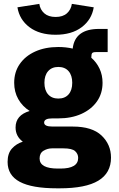

<svg xmlns="http://www.w3.org/2000/svg" viewBox="-20 -788 628 1011"><path d="M280.3 203.6Q148.4 203.6 84.2 169.4Q20 135.3 20 64.5Q20 19.5 43 -5.9Q65.9 -31.2 100.1 -42Q62 -70.3 62 -116.7Q62 -181.6 136.2 -203.6Q97.7 -228 76.2 -266.1Q54.7 -304.2 54.7 -352.1Q54.7 -408.7 84 -450.9Q113.3 -493.2 165.5 -516.8Q217.8 -540.5 287.1 -540.5Q327.1 -540.5 362.8 -532.2Q374.5 -635.7 501.5 -635.7H546.9V-513.7H485.4Q469.7 -513.7 465.3 -508.3Q460.9 -502.9 460.9 -486.3V-483.9Q488.8 -459.5 504.4 -426Q520 -392.6 520 -352.1Q520 -295.9 490.5 -253.9Q460.9 -211.9 408.4 -188.2Q356 -164.6 286.6 -164.6H255.4Q212.4 -164.6 212.4 -142.6Q212.4 -121.6 256.3 -121.6H363.3Q464.8 -121.6 514.6 -74.5Q564.5 -27.3 564.5 42Q564.5 123 497.8 163.3Q431.2 203.6 294.4 203.6ZM287.1 -269Q321.8 -269 341.1 -291Q360.4 -313 360.4 -352.1Q360.4 -391.1 341.1 -413.3Q321.8 -435.5 287.1 -435.5Q252.9 -435.5 233.4 -413.3Q213.9 -391.1 213.9 -352.1Q213.9 -313 233.4 -291Q252.9 -269 287.1 -269ZM285.2 99.6H297.9Q391.6 99.6 391.6 43.5Q391.6 22.5 375.5 7.8Q359.4 -6.8 314 -6.8H253.9Q230.5 -6.8 209.5 5.6Q188.5 18.1 188.5 46.4Q188.5 99.6 285.2 99.6ZM272.9 -605Q188.5 -605 135.5 -644.5Q82.5 -684.1 71.8 -749.5L187 -767.6Q191.4 -737.3 213.1 -718Q234.9 -698.7 272.9 -698.7Q311 -698.7 332.5 -718Q354 -737.3 358.4 -767.6L473.6 -749.5Q462.9 -684.6 410.2 -644.8Q357.4 -605 272.9 -605Z"/></svg>

Font: Schibsted Grotesk ExtraBold
Style: Regular
Weight: 800
Designer: Bakken & Baeck AS, Henrik Kongsvoll
Foundry: Schibsted ASA
Version: Version 1.100; ttfautohint (v1.8.4.7-5d5b);gftools[0.9.25]